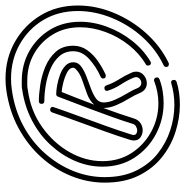

<svg xmlns="http://www.w3.org/2000/svg" viewBox="-8 -631 673 697"><g transform="rotate(-90 328.5 -282.5)"><path d="M297 34Q248 34 198 18Q148 2 106.5 -31Q65 -64 39.5 -115.5Q14 -167 14 -239Q14 -301 38 -360.5Q62 -420 106 -469Q150 -518 211.5 -551.5Q273 -585 349 -596Q370 -599 391 -599Q465 -599 525 -565Q585 -531 621 -472Q657 -413 657 -336Q657 -270 630 -205Q603 -140 556 -88Q509 -36 449 -7Q447 -6 444 -6Q434 -6 434 -16Q434 -22 440 -25Q497 -52 541.5 -101Q586 -150 611.5 -212Q637 -274 637 -336Q637 -407 604.5 -461.5Q572 -516 516 -547.5Q460 -579 391 -579Q372 -579 351 -576Q279 -566 220.5 -534.5Q162 -503 120.5 -456Q79 -409 56.5 -353.5Q34 -298 34 -239Q34 -173 57.5 -125Q81 -77 119.5 -46.5Q158 -16 204 -1Q250 14 296 14Q336 14 374 3Q375 3 375.5 2.5Q376 2 377 2Q387 2 387 13Q387 19 380 22Q343 34 297 34ZM303 -25Q243 -25 190 -53Q137 -81 104.5 -131Q72 -181 72 -247Q72 -298 92.5 -346Q113 -394 150 -434.5Q187 -475 238 -502Q289 -529 349 -538Q358 -540 366.5 -540Q375 -540 383 -540Q443 -540 491.5 -512.5Q540 -485 569 -437.5Q598 -390 598 -328Q598 -279 579.5 -229.5Q561 -180 528.5 -139Q496 -98 454 -73Q450 -71 449 -71Q439 -71 439 -82Q439 -88 444 -90Q483 -113 513.5 -151.5Q544 -190 561 -236.5Q578 -283 578 -328Q578 -384 552 -427Q526 -470 482.5 -495Q439 -520 384 -520Q376 -520 367.5 -520Q359 -520 351 -518Q275 -508 216.5 -466.5Q158 -425 125 -367Q92 -309 92 -247Q92 -187 121.5 -141.5Q151 -96 199 -70Q247 -44 302 -44Q342 -44 382 -59Q383 -60 386 -60Q391 -60 393.5 -56.5Q396 -53 396 -49Q396 -43 389 -40Q368 -32 346 -28.5Q324 -25 303 -25ZM402 -235Q392 -235 392 -245Q392 -251 399 -254Q435 -270 463 -295.5Q491 -321 491 -353Q491 -383 473 -403.5Q455 -424 426.5 -436Q398 -448 367 -453Q336 -458 310 -458Q300 -458 300 -468Q300 -478 310 -478Q334 -478 368 -473Q402 -468 434.5 -454.5Q467 -441 489 -416.5Q511 -392 511 -353Q511 -325 495 -302.5Q479 -280 455 -263.5Q431 -247 407 -236Q405 -235 402 -235ZM375 -86Q351 -86 340 -110Q332 -130 318.5 -152Q305 -174 295 -197.5Q285 -221 285 -243V-244Q274 -214 264 -185Q254 -156 247 -133Q242 -117 230 -109Q218 -101 204 -101Q190 -101 178.5 -109Q167 -117 167 -133Q167 -136 167.5 -139Q168 -142 169 -146Q183 -191 201 -241Q219 -291 237 -340Q255 -389 269 -430Q272 -437 279 -437Q284 -437 287 -433.5Q290 -430 288 -424Q274 -383 256 -334Q238 -285 220 -235Q202 -185 188 -140Q187 -138 187 -134Q187 -127 192 -124Q197 -121 203 -121Q211 -121 218.5 -125.5Q226 -130 228 -139Q237 -169 251.5 -209.5Q266 -250 281 -290Q296 -330 308.5 -362Q321 -394 326 -408Q328 -415 336 -415Q348 -415 367.5 -411.5Q387 -408 406 -401Q425 -394 438 -382Q451 -370 451 -353Q451 -336 436.5 -325Q422 -314 400 -305.5Q378 -297 356 -289Q334 -281 319.5 -270.5Q305 -260 305 -243Q305 -224 315 -201.5Q325 -179 338 -157.5Q351 -136 358 -118Q364 -106 376 -106Q384 -106 390.5 -111.5Q397 -117 397 -125Q397 -128 395 -134Q385 -158 370.5 -180Q356 -202 348 -227Q348 -228 347.5 -228.5Q347 -229 347 -230Q347 -240 358 -240Q364 -240 367 -233Q375 -209 389 -187Q403 -165 413 -142Q417 -134 417 -125Q417 -108 404 -97Q391 -86 375 -86ZM343 -395Q336 -378 323.5 -346Q311 -314 297 -277Q312 -294 336.5 -303Q361 -312 386 -320.5Q411 -329 425 -343Q431 -348 431 -353Q431 -367 413 -376Q395 -385 374 -390Q353 -395 343 -395Z"/></g></svg>

Font: Neonderthaw
Style: Regular
Weight: 400
Designer: Robert E. Leuschke
Foundry: Robert E. Leuschke
Version: Version 1.010; ttfautohint (v1.8.3)